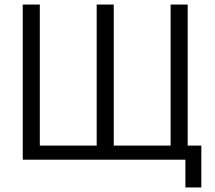

<svg xmlns="http://www.w3.org/2000/svg" viewBox="-20 -702 945 844"><path d="M795 122V0H80V-682H155V-62H405V-682H480V-62H730V-682H805V-62H865V122Z"/></svg>

Font: Didact Gothic
Style: Regular
Weight: 400
Designer: Daniel Johnson
Foundry: Daniel Johnson
Version: Version 2.101;PS 002.101;hotconv 1.0.88;makeotf.lib2.5.64775